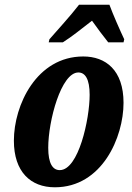

<svg xmlns="http://www.w3.org/2000/svg" viewBox="-20 -786 563 816"><path d="M187 -606H247C288 -632 323 -661 371 -698C390 -671 422 -628 440 -606H505L508 -619C490 -657 460 -725 445 -766H316C280 -719 223 -657 190 -619ZM213 10C414 10 505 -203 505 -349C505 -488 429 -546 334 -546C136 -546 39 -340 39 -188C39 -56 110 10 213 10ZM234 -63C204 -63 185 -91 185 -158C185 -273 240 -478 313 -478C342 -478 361 -450 361 -383C361 -280 314 -63 234 -63Z"/></svg>

Font: Noto Serif Condensed Extra
Style: Italic
Weight: 800
Width: 3
Italic angle: -12°
Designer: Monotype Design Team
Foundry: Monotype Imaging Inc.
Version: Version 1.901